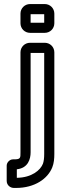

<svg xmlns="http://www.w3.org/2000/svg" viewBox="-20 -712 301 947"><path d="M192 95C180 127 137 164 63 165V123C119 117 131 72 131 39V-451H198V47C198 68 196 83 192 95ZM201 -501H128C102 -501 81 -480 81 -454V39C81 67 82 74 49 74H44C28 74 13 89 13 105V180C13 201 30 215 49 215H59C152 215 216 169 238 113C246 93 248 70 248 47V-454C248 -480 227 -501 201 -501ZM131 -600V-642H198V-600ZM248 -597V-645C248 -671 227 -692 201 -692H128C102 -692 81 -671 81 -645V-597C81 -571 102 -550 128 -550H201C227 -550 248 -571 248 -597Z"/></svg>

Font: DIN Rundschrift
Style: BreitKont
Weight: 400
Width: 7
Version: Version 1.027